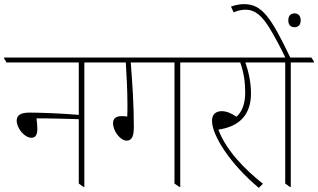

<svg xmlns="http://www.w3.org/2000/svg" viewBox="-42 -901 1542 931"><path d="M110 -233C131 -233 139 -248 139 -277C139 -292 137 -311 135 -327C146 -327 162 -327 172 -327C204 -327 277 -325 340 -323V-11L362 5H367V-598H479V-603L467 -622H-22V-617L-10 -598H340V-344C257 -351 156 -355 101 -355C58 -355 39 -342 39 -316C39 -279 77 -233 110 -233Z M572 -219C599 -219 607 -243 607 -287C607 -392 600 -496 592 -598H804V-11L827 5H832V-598H944V-603L932 -622H435V-617L447 -598H568C572 -535 576 -460 576 -390C576 -374 576 -354 575 -336C567 -337 557 -338 549 -338C520 -338 506 -326 506 -303C506 -268 540 -219 572 -219Z M1213 10 1233 -10C1148 -77 1056 -169 1017 -272C1034 -275 1052 -279 1071 -286C1142 -312 1175 -370 1175 -447C1175 -499 1165 -548 1148 -598H1272V-603L1261 -622H900V-617L912 -598H1123C1140 -550 1147 -503 1147 -452C1147 -395 1130 -358 1105 -335C1081 -351 1056 -362 1034 -362C1003 -362 986 -345 986 -315C986 -244 1075 -105 1213 10Z M1363 5H1368V-598H1480V-603L1468 -622H1227V-617L1239 -598H1341V-11Z M1343 -619H1367C1272 -817 1229 -881 1141 -881C1119 -881 1097 -876 1078 -869L1091 -841C1108 -849 1130 -854 1147 -854C1198 -854 1230 -821 1265 -765C1289 -725 1318 -672 1343 -619ZM1386 -769C1405 -769 1416 -781 1416 -802C1416 -824 1405 -836 1386 -836C1367 -836 1356 -824 1356 -802C1356 -781 1367 -769 1386 -769Z"/></svg>

Font: Noto Serif Devanagari SemiCondensed Thin
Style: Regular
Weight: 100
Width: 4
Designer: Universal Thirst, Indian Type Foundry and the Monotype Design Team
Foundry: Monotype Imaging Inc.
Version: Version 2.004